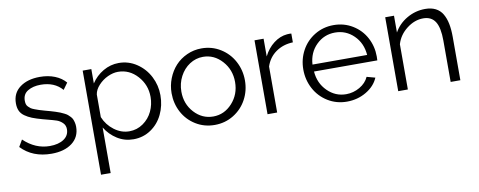

<svg xmlns="http://www.w3.org/2000/svg" viewBox="-63 -825 3325 1333"><g transform="rotate(-10 1599.0 -158.5)"><path d="M246.1 9.8Q112.8 9.8 32.2 -75.2L60.1 -123Q142.1 -44.9 243.2 -44.9Q305.2 -44.9 342.5 -70.1Q379.9 -95.2 379.9 -140.1Q379.9 -167.5 361.3 -185.3Q342.8 -203.1 321.3 -210.4Q299.8 -217.8 246.6 -231.4Q232.9 -234.9 226.1 -236.8Q182.1 -249 154.3 -260Q126.5 -271 104 -287.1Q81.5 -303.2 71.8 -325Q62 -346.7 62 -377Q62 -449.7 116.2 -489.7Q170.4 -529.8 256.8 -529.8Q315.4 -529.8 362.3 -511Q409.2 -492.2 438 -458L404.8 -412.1Q350.6 -475.1 252.9 -475.1Q199.2 -475.1 162.6 -453.1Q126 -431.2 126 -384.8Q126 -371.1 128.9 -360.6Q131.8 -350.1 140.4 -341.6Q148.9 -333 156.7 -327.4Q164.6 -321.8 182.1 -315.2Q199.7 -308.6 212.4 -304.4Q225.1 -300.3 251 -293Q275.9 -286.1 289.3 -282.5Q302.7 -278.8 323.2 -272.2Q343.8 -265.6 354.7 -261Q365.7 -256.3 380.9 -249Q396 -241.7 404.1 -234.9Q412.1 -228 421.4 -218.3Q430.7 -208.5 435.1 -198Q439.5 -187.5 442.6 -174.1Q445.8 -160.6 445.8 -145Q445.8 -72.8 391.4 -31.5Q336.9 9.8 246.1 9.8Z M626 -107.9V212.9H558.1V-521H619.1V-419.9Q651.4 -469.7 703.1 -499.8Q754.9 -529.8 813 -529.8Q882.3 -529.8 939.7 -491.2Q997.1 -452.6 1028.6 -390.9Q1060.1 -329.1 1060.1 -259.8Q1060.1 -186.5 1030.5 -125Q1001 -63.5 946.5 -26.9Q892.1 9.8 823.7 9.8Q761.2 9.8 709.7 -22.7Q658.2 -55.2 626 -107.9ZM990.7 -259.8Q990.7 -344.7 934.1 -407.5Q877.4 -470.2 796.9 -470.2Q762.7 -470.2 725.1 -452.9Q687.5 -435.5 659.2 -404.8Q630.9 -374 626 -340.8V-181.2Q649.4 -124 698.7 -86.9Q748 -49.8 804.7 -49.8Q858.9 -49.8 902.3 -80.3Q945.8 -110.8 968.3 -158.4Q990.7 -206.1 990.7 -259.8Z M1138.7 -258.8Q1138.7 -313 1158.2 -362.5Q1177.7 -412.1 1211.4 -449Q1245.1 -485.8 1293.5 -507.8Q1341.8 -529.8 1396.5 -529.8Q1469.7 -529.8 1529.5 -492.7Q1589.4 -455.6 1622.6 -393.6Q1655.8 -331.5 1655.8 -258.8Q1655.8 -186.5 1622.8 -125.2Q1589.8 -64 1530 -27.1Q1470.2 9.8 1396.5 9.8Q1322.8 9.8 1263.2 -27.1Q1203.6 -64 1171.1 -125.2Q1138.7 -186.5 1138.7 -258.8ZM1396.5 -470.2Q1345.7 -470.2 1302.2 -441.9Q1258.8 -413.6 1233.2 -364.5Q1207.5 -315.4 1207.5 -257.8Q1207.5 -170.9 1262.9 -110.4Q1318.4 -49.8 1396.5 -49.8Q1474.6 -49.8 1530.5 -111.3Q1586.4 -172.9 1586.4 -259.8Q1586.4 -346.7 1530.5 -408.4Q1474.6 -470.2 1396.5 -470.2Z M2029.3 -460.9Q1960.4 -458.5 1909.2 -422.6Q1857.9 -386.7 1837.4 -324.2V0H1769.5V-521H1833.5V-396Q1860.4 -450.7 1904.8 -484.6Q1949.2 -518.6 1999.5 -522.9Q2019 -524.4 2029.3 -522.9Z M2328.6 9.8Q2254.9 9.8 2194.6 -27.3Q2134.3 -64.5 2101.1 -126.7Q2067.9 -189 2067.9 -262.2Q2067.9 -334.5 2101.1 -395.8Q2134.3 -457 2194.3 -493.4Q2254.4 -529.8 2327.6 -529.8Q2401.9 -529.8 2461.7 -492.9Q2521.5 -456.1 2553.7 -395.3Q2585.9 -334.5 2585.9 -263.2Q2585.9 -240.7 2585 -235.8H2138.7Q2145 -152.3 2200.7 -97.2Q2256.3 -42 2332 -42Q2383.3 -42 2428.2 -68.1Q2473.1 -94.2 2491.7 -136.2L2550.8 -120.1Q2526.4 -62.5 2465.1 -26.4Q2403.8 9.8 2328.6 9.8ZM2136.7 -285.2H2522Q2515.6 -369.1 2460.7 -423.1Q2405.8 -477.1 2328.6 -477.1Q2251.5 -477.1 2196.5 -422.9Q2141.6 -368.7 2136.7 -285.2Z M3128.9 0H3060.5V-291Q3060.5 -382.8 3033.4 -425.3Q3006.3 -467.8 2948.7 -467.8Q2887.7 -467.8 2832.5 -425Q2777.3 -382.3 2758.8 -318.8V0H2690.9V-521H2752.9V-402.8Q2784.7 -460.4 2844.5 -495.1Q2904.3 -529.8 2973.6 -529.8Q3016.1 -529.8 3046.6 -514.4Q3077.1 -499 3095 -468.8Q3112.8 -438.5 3120.8 -398.4Q3128.9 -358.4 3128.9 -305.2Z"/></g></svg>

Font: Rawline
Style: Regular
Weight: 400
Designer: Matt McInerney, Pablo Impallari, Rodrigo Fuenzalida
Foundry: Matt McInerney, Pablo Impallari, Rodrigo Fuenzalida
Version: Version 4.020;PS 004.020;hotconv 1.0.88;makeotf.lib2.5.64775